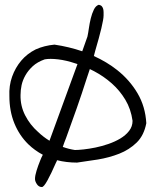

<svg xmlns="http://www.w3.org/2000/svg" viewBox="-20 -668 649 790"><path d="M124 68.4Q124 54.7 130.4 34.2Q136.7 13.7 145.5 -7.8Q150.4 -20.5 156.2 -31.2Q123 -48.8 96.7 -74.2Q59.6 -110.4 39.1 -160.6Q18.6 -210.9 18.6 -272.5Q16.6 -315.4 29.8 -352.5Q43 -389.6 67.4 -418.5Q91.8 -447.3 127 -464.8Q162.1 -480.5 204.1 -484.4Q263.7 -475.6 318.4 -457L339.8 -517.6Q342.8 -531.2 345.7 -551.8Q348.6 -572.3 353.5 -592.3Q358.4 -612.3 366.2 -628.4Q374 -644.5 386.7 -648.4Q395.5 -646.5 399.4 -641.6Q403.3 -636.7 404.8 -630.4Q406.2 -624 406.2 -617.2Q406.2 -610.4 406.2 -604.5Q406.2 -589.8 397 -551.3Q387.7 -512.7 372.1 -460Q369.1 -449.2 366.2 -437.5Q419.9 -413.1 461.9 -379.9Q513.7 -338.9 545.9 -284.2Q578.1 -229.5 582 -161.1Q572.3 -110.4 542 -81.1Q511.7 -51.8 470.7 -35.6Q429.7 -19.5 382.8 -11.7Q335.9 -4.9 296.9 1Q253.9 1 214.8 -8.8Q212.9 -2.9 210 2Q190.4 46.9 175.3 74.2Q160.2 101.6 152.3 101.6Q139.6 101.6 131.8 89.8Q124 78.1 124 68.4ZM288.1 -50.8Q301.8 -50.8 324.2 -53.2Q346.7 -55.7 373 -61Q399.4 -66.4 426.3 -75.7Q453.1 -85 475.1 -98.1Q497.1 -111.3 511.2 -129.4Q525.4 -147.5 525.4 -170.9Q518.6 -219.7 495.6 -257.8Q472.7 -295.9 439.5 -325.2Q406.2 -354.5 367.2 -375L349.6 -383.8Q343.8 -365.2 336.9 -345.7Q317.4 -284.2 295.4 -221.7Q273.4 -159.2 252 -100.6Q244.1 -81.1 238.3 -63.5Q262.7 -54.7 288.1 -50.8ZM64.5 -277.3Q63.5 -232.4 83.5 -193.4Q103.5 -154.3 136.7 -125Q158.2 -104.5 183.6 -88.9L298.8 -404.3L290 -407.2Q252 -419.9 218.8 -423.8Q185.5 -427.7 164.1 -423.8Q133.8 -413.1 114.7 -395.5Q95.7 -377.9 84.5 -357.9Q73.2 -337.9 68.8 -317.4Q64.5 -296.9 64.5 -277.3Z"/></svg>

Font: Indie Flower
Style: Regular
Weight: 400
Designer: Kimberly Geswein
Foundry: Kimberly Geswein
Version: Version 1.001 2010